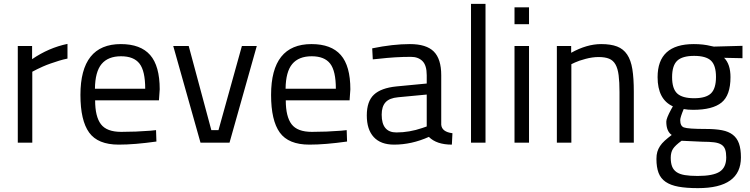

<svg xmlns="http://www.w3.org/2000/svg" viewBox="-20 -738 3879 993"><path d="M147 0H72V-500H146V-432Q232 -491 329 -511V-435Q308 -431 285.5 -424Q263 -417 241.5 -409.5Q220 -402 202 -394Q184 -386 172 -380L147 -367Z M758 -62 787 -65 789 -6Q732 2 683.5 6Q635 10 594 10Q486 10 441 -52.5Q396 -115 396 -247Q396 -510 605 -510Q707 -510 756.5 -453.5Q806 -397 806 -276L802 -219H472Q472 -135 502 -95.5Q532 -56 607 -56Q682 -56 758 -62ZM471 -279H731Q731 -371 701.5 -409Q672 -447 606 -447Q539 -447 505.5 -407Q472 -367 471 -279Z M1017 0H1167L1308 -500H1231L1110 -65H1073L956 -500H876Z M1744 -62 1773 -65 1775 -6Q1718 2 1669.5 6Q1621 10 1580 10Q1472 10 1427 -52.5Q1382 -115 1382 -247Q1382 -510 1591 -510Q1693 -510 1742.5 -453.5Q1792 -397 1792 -276L1788 -219H1458Q1458 -135 1488 -95.5Q1518 -56 1593 -56Q1668 -56 1744 -62ZM1457 -279H1717Q1717 -371 1687.5 -409Q1658 -447 1592 -447Q1525 -447 1491.5 -407Q1458 -367 1457 -279Z M2262 -349V-93Q2265 -56 2320 -49L2317 10Q2238 10 2198 -30Q2109 10 2018 10Q1949 10 1913 -29Q1877 -68 1877 -141Q1877 -214 1914 -248.5Q1951 -283 2030 -291L2187 -306V-349Q2187 -400 2165 -422Q2143 -444 2105 -444Q2065 -444 2023.5 -441.5Q1982 -439 1939 -434L1908 -431L1905 -488Q2012 -510 2100 -510Q2185 -510 2223.5 -471.5Q2262 -433 2262 -349ZM1954 -145Q1954 -53 2030 -53Q2097 -53 2164 -76L2187 -84V-249L2039 -235Q1994 -231 1974 -209Q1954 -187 1954 -145Z M2491 0V-718H2416V0Z M2716 0V-500H2641V0ZM2716 -613V-700H2641V-613Z M2935 -406V0H2860V-500H2934V-465Q3015 -510 3089 -510Q3139 -510 3171.5 -497.5Q3204 -485 3223.5 -456Q3243 -427 3250.5 -380Q3258 -333 3258 -264V0H3184V-262Q3184 -314 3179.5 -349Q3175 -384 3163 -405Q3151 -426 3130 -434.5Q3109 -443 3076 -443Q3044 -443 3008.5 -433.5Q2973 -424 2954 -415Z M3590 235Q3530 235 3489 227.5Q3448 220 3422.5 202.5Q3397 185 3386 156Q3375 127 3375 84Q3375 63 3379.5 47.5Q3384 32 3393.5 17.5Q3403 3 3418 -10.5Q3433 -24 3454 -40Q3426 -59 3426 -109Q3426 -126 3451 -172L3460 -188Q3381 -224 3381 -339Q3381 -510 3568 -510Q3618 -510 3657 -500L3672 -497L3820 -501V-437L3725 -439Q3758 -406 3758 -339Q3758 -245 3711.5 -207.5Q3665 -170 3565 -170Q3536 -170 3516 -174Q3498 -131 3498 -117Q3498 -86 3517 -79Q3538 -71 3632 -71Q3680 -71 3714 -64.5Q3748 -58 3770 -41Q3792 -24 3802 4.5Q3812 33 3812 76Q3812 235 3590 235ZM3456 -339Q3456 -279 3482.5 -254.5Q3509 -230 3570 -230Q3631 -230 3657 -255Q3683 -280 3683 -340Q3683 -400 3657 -424.5Q3631 -449 3570 -449Q3509 -449 3482.5 -424Q3456 -399 3456 -339ZM3449 78Q3449 105 3456 123Q3463 141 3479 152Q3495 163 3521.5 167.5Q3548 172 3588 172Q3668 172 3702 150Q3736 128 3736 76Q3736 51 3730.5 35Q3725 19 3711 10Q3697 1 3673 -2Q3649 -5 3613 -5L3505 -10Q3472 14 3460.5 32Q3449 50 3449 78Z"/></svg>

Font: Sunflower Light
Style: Regular
Weight: 300
Designer: JIKJI
Foundry: JIKJI
Version: Version 1.00